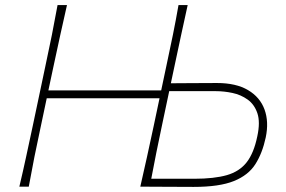

<svg xmlns="http://www.w3.org/2000/svg" viewBox="-20 -733 1124 754"><path d="M56 0Q70.5 -61 82.5 -117Q94.5 -173 108.5 -238L158 -472.5Q172.5 -539.5 183.8 -596Q195 -652.5 206 -713H243Q229 -652.5 216.8 -596Q204.5 -539.5 190 -472L170 -378H613L633 -472.5Q647.5 -539.5 659 -596.2Q670.5 -653 681 -713H717Q703.5 -653 691.5 -596.2Q679.5 -539.5 665 -472L651 -406Q681.5 -406 727.5 -406.5Q773.5 -407 832 -407Q907 -407 954 -379.2Q1001 -351.5 1018.8 -303Q1036.5 -254.5 1023.5 -193Q1010.5 -132 983 -88.5Q955.5 -45 898.5 -22Q841.5 1 740.5 1Q678 1 627.8 0.5Q577.5 0 531 0Q545 -60 557.2 -116.5Q569.5 -173 583.5 -238L606.5 -347H163.5L140.5 -238Q126.5 -173 115.2 -117Q104 -61 93 0ZM574 -31H743.5Q821 -31 870.8 -45.2Q920.5 -59.5 948.8 -95.8Q977 -132 990.5 -198Q1002.5 -253.5 990.8 -288.2Q979 -323 952.5 -342Q926 -361 892.8 -368Q859.5 -375 828 -375H644.5L616.5 -242.5Q604 -183.5 594 -134Q584 -84.5 574 -31Z"/></svg>

Font: Commissioner Flair Thin
Style: Italic
Weight: 100
Italic angle: -12°
Designer: Kostas Bartsokas
Foundry: Kostas Bartsokas
Version: Version 1.000; ttfautohint (v1.8.3)